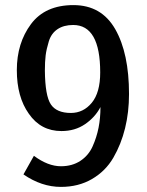

<svg xmlns="http://www.w3.org/2000/svg" viewBox="-20 -714 577 753"><path d="M46 -439Q46 -545 101.5 -619.5Q157 -694 268 -694Q378 -694 432 -599.5Q486 -505 486 -345Q486 -274 470.5 -211Q455 -148 424.5 -95.5Q394 -43 341 -12Q288 19 219 19Q143 19 72 -30L113 -103Q168 -62 219 -62Q263 -62 295 -83Q327 -104 343 -139.5Q359 -175 366.5 -213Q374 -251 374 -294Q353 -254 313.5 -227Q274 -200 221 -200Q140 -200 93 -268Q46 -334 46 -439ZM156 -437Q157 -338 179.5 -304.5Q202 -271 258 -271Q307 -271 340 -311Q373 -351 373 -430Q373 -616 267 -616Q230 -616 205.5 -599.5Q181 -583 171.5 -552Q162 -521 159 -496.5Q156 -472 156 -437Z"/></svg>

Font: Coval
Style: Medium
Weight: 500
Foundry: Context Ltd
Version: Version 001.000